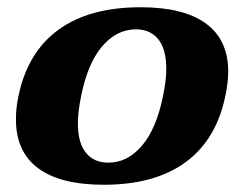

<svg xmlns="http://www.w3.org/2000/svg" viewBox="-20 -500 656 530"><path d="M24 -170Q24 -203 31 -235Q56 -356 141.5 -418Q227 -480 368 -480Q487 -480 548.5 -435Q610 -390 610 -302Q610 -273 602 -235Q577 -114 492 -52Q407 10 267 10Q147 10 85.5 -35.5Q24 -81 24 -170ZM430 -235Q439 -277 439 -310Q439 -364 417 -391.5Q395 -419 355 -419Q302 -419 262 -372Q222 -325 204 -235Q195 -192 195 -159Q195 -106 217 -78.5Q239 -51 279 -51Q332 -51 372 -98Q412 -145 430 -235Z"/></svg>

Font: Taviraj
Style: Bold Italic
Weight: 700
Italic angle: -12°
Designer: Katatrad Team
Foundry: CadsonDemak
Version: Version 1.001